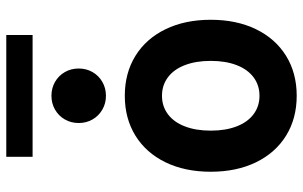

<svg xmlns="http://www.w3.org/2000/svg" viewBox="-194 -748 951 602"><g transform="rotate(-90 281.0 -447.5)"><path d="M43 -261.7Q43 -342.3 72.5 -403.3Q102.1 -464.4 156 -497.8Q210 -531.2 281.2 -531.2Q352.5 -531.2 406.5 -497.8Q460.4 -464.4 490 -403.3Q519.5 -342.3 519.5 -261.7Q519.5 -181.2 490 -120.1Q460.4 -59.1 406.5 -25.6Q352.5 7.8 281.2 7.8Q210 7.8 156 -25.6Q102.1 -59.1 72.5 -120.1Q43 -181.2 43 -261.7ZM390.6 -261.7Q390.6 -308.1 377.4 -342.5Q364.3 -377 339.4 -395.8Q314.5 -414.6 281.2 -414.6Q248 -414.6 223.1 -395.8Q198.2 -377 185.1 -342.5Q171.9 -308.1 171.9 -261.7Q171.9 -215.3 185.1 -180.9Q198.2 -146.5 223.1 -127.7Q248 -108.9 281.2 -108.9Q314.5 -108.9 339.4 -127.7Q364.3 -146.5 377.4 -180.9Q390.6 -215.3 390.6 -261.7ZM195.8 -675.8Q195.8 -699.7 207 -719.2Q218.3 -738.8 237.8 -750Q257.3 -761.2 281.2 -761.2Q305.2 -761.2 324.7 -750Q344.2 -738.8 355.5 -719.2Q366.7 -699.7 366.7 -675.8Q366.7 -651.9 355.5 -632.3Q344.2 -612.8 324.7 -601.6Q305.2 -590.3 281.2 -590.3Q257.3 -590.3 237.8 -601.6Q218.3 -612.8 207 -632.3Q195.8 -651.9 195.8 -675.8ZM89.8 -820.3V-902.8H471.7V-820.3Z"/></g></svg>

Font: Reddit Mono
Style: Bold
Weight: 700
Designer: Stephen Hutchings
Foundry: Reddit
Version: Version 1.009